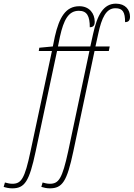

<svg xmlns="http://www.w3.org/2000/svg" viewBox="-147 -790 731 1050"><path d="M-80 240C-12 240 13 203 48 38L165 -511H342L226 37C193 189 174 215 125 215C112 215 95 211 86 208L79 232C91 236 108 240 125 240C194 240 219 203 254 38L370 -511H448L453 -536H375L390 -604C409 -694 434 -745 484 -745C525 -745 537 -723 537 -669C557 -669 564 -680 564 -699C564 -736 539 -770 487 -770C419 -770 385 -709 362 -604L347 -536H170L181 -590C201 -680 227 -731 284 -731C329 -731 344 -702 344 -641C364 -641 371 -652 371 -671C371 -715 343 -756 287 -756C212 -756 177 -695 153 -590L142 -536L68 -529L65 -511H137L20 37C-12 189 -31 215 -80 215C-93 215 -110 211 -120 208L-127 232C-115 236 -98 240 -80 240Z"/></svg>

Font: Noto Serif Condensed Thin
Style: Italic
Weight: 100
Width: 3
Italic angle: -12°
Designer: Monotype Design Team
Foundry: Monotype Imaging Inc.
Version: Version 2.013